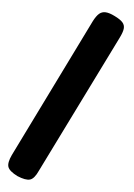

<svg xmlns="http://www.w3.org/2000/svg" viewBox="-55 -772 608 873"><g transform="rotate(5 249.0 -335.5)"><path d="M57 47Q19 28 12.5 9Q6 -10 23 -46L337 -685Q350 -710 362.5 -720.5Q375 -731 392 -730Q409 -729 433 -717Q460 -704 471 -691.5Q482 -679 480 -662.5Q478 -646 465 -620L152 14Q135 52 115 57.5Q95 63 57 47Z"/></g></svg>

Font: Fredoka SemiBold
Style: Regular
Weight: 600
Designer: Ben Nathan
Foundry: Milena B. Brandão, Ben Nathan
Version: Version 2.001